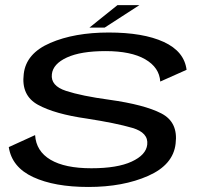

<svg xmlns="http://www.w3.org/2000/svg" viewBox="-20 -720 803 744"><path d="M322.5 4.5Q457 4.5 554.2 -38.5Q651.5 -81.5 660.5 -163.5Q671 -246.5 605.2 -280.5Q539.5 -314.5 403.5 -333.5Q296.5 -348 236 -367.8Q175.5 -387.5 181 -432.5Q185.5 -472.5 239.2 -497.2Q293 -522 389 -522Q488 -522 542.8 -490.2Q597.5 -458.5 601 -404L703 -449.5Q694 -521 614.5 -557.5Q535 -594 401.5 -594Q268 -594 174.5 -553.5Q81 -513 72 -433.5Q61.5 -350 127 -314Q192.5 -278 316.5 -260.5Q429 -243 492.5 -224.5Q556 -206 550.5 -159.5Q546 -119.5 490.2 -93.8Q434.5 -68 334 -68Q231.5 -68 175.8 -101Q120 -134 116 -196.5L14 -150Q26 -72 108.5 -33.8Q191 4.5 322.5 4.5ZM326.5 -613H385.5L520 -700H435Z"/></svg>

Font: Anybody Expanded
Style: Italic
Weight: 400
Width: 7
Italic angle: -10°
Version: Version 1.113;gftools[0.9.25]